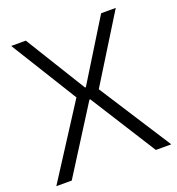

<svg xmlns="http://www.w3.org/2000/svg" viewBox="-120 -731 763 827"><g transform="rotate(-20 261.5 -317.0)"><path d="M259.7 -301.3 69 0H-1.7L210.5 -329.7L22.2 -634H89.2L259.7 -357.3H263.8L434.5 -634H501.5L313 -329.7L525.3 0H454.5L263.8 -301.3Z"/></g></svg>

Font: Matangi Light
Style: Regular
Weight: 300
Designer: Prashant Pant
Foundry: The Graphic Ant
Version: Version 3.002